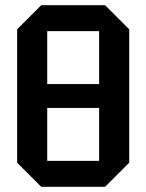

<svg xmlns="http://www.w3.org/2000/svg" viewBox="-20 -720 564 740"><path d="M46 -93V-607L139 -700H385L478 -607V-93L385 0H139ZM162 -600V-396H362V-600ZM162 -100H362V-304H162Z"/></svg>

Font: Tektur SemiCondensed Medium
Style: Regular
Weight: 500
Width: 4
Designer: Adam Jagosz
Foundry: Adam Jagosz
Version: Version 1.005;gftools[0.9.30]